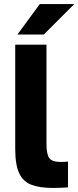

<svg xmlns="http://www.w3.org/2000/svg" viewBox="-20 -920 386 946"><path d="M240 6Q176 6 135 -9.5Q94 -25 74.5 -66.5Q55 -108 55 -187V-700H209V-210Q209 -161 222.5 -141.5Q236 -122 279 -122Q291 -122 299 -122.5Q307 -123 315 -124V3Q305 4 293.5 4.5Q282 5 268.5 5.5Q255 6 240 6ZM66 -750 176 -900H346L196 -750Z"/></svg>

Font: Golos Text
Style: Bold
Weight: 700
Designer: A.Korolkova, Vitaly Kuzmin
Foundry: ParaType Ltd
Version: Version 2.004